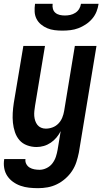

<svg xmlns="http://www.w3.org/2000/svg" viewBox="-33 -760 553 1003"><path d="M166 223Q142 223 119 220.5Q96 218 74.5 210.5Q53 203 35 190Q17 177 5 159Q-7 141 -11 118Q-15 95 -11 72V71H100Q98 85 104.5 97Q111 109 122 115.5Q133 122 146.5 124.5Q160 127 174 127Q192 127 210.5 118Q229 109 241 93Q253 77 259 58.5Q265 40 268 22L284 -75Q275 -57 262 -41.5Q249 -26 232 -14.5Q215 -3 196 2.5Q177 8 158 8Q132 8 108 -1Q84 -10 68.5 -28Q53 -46 45 -70Q37 -94 34.5 -119Q32 -144 33.5 -170Q35 -196 39 -222L89 -520H202L150 -207Q148 -194 146.5 -180.5Q145 -167 146 -154Q147 -141 151 -129Q155 -117 162.5 -107.5Q170 -98 181.5 -93Q193 -88 206 -88Q224 -88 241.5 -94.5Q259 -101 272 -114.5Q285 -128 292 -145Q299 -162 302 -180L358 -520H471L379 37Q374 62 366 86.5Q358 111 343.5 133Q329 155 308.5 173Q288 191 264.5 202.5Q241 214 216 218.5Q191 223 166 223ZM293 -600Q272 -600 252 -602.5Q232 -605 214 -612.5Q196 -620 181 -632.5Q166 -645 157.5 -662Q149 -679 148 -699Q147 -719 150 -740H242Q240 -726 243.5 -713.5Q247 -701 256.5 -693Q266 -685 279 -682Q292 -679 306 -679Q320 -679 334 -682Q348 -685 360.5 -693Q373 -701 380.5 -713.5Q388 -726 390 -740H482Q479 -719 471 -699Q463 -679 448.5 -662Q434 -645 415 -632.5Q396 -620 376 -612.5Q356 -605 335 -602.5Q314 -600 293 -600Z"/></svg>

Font: Iosevka
Style: Bold Italic
Weight: 700
Italic angle: -9°
Monospace: yes
Designer: Belleve Invis
Foundry: Belleve Invis
Version: Version 32.5.0; ttfautohint (v1.8.4)